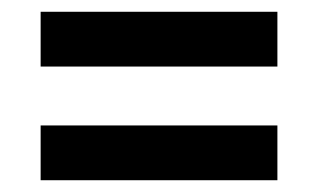

<svg xmlns="http://www.w3.org/2000/svg" viewBox="-20 -503 540 326"><path d="M49 -390H451V-483H49ZM451 -197V-290H49V-197Z"/></svg>

Font: Iosevka SS09
Style: Bold
Weight: 700
Monospace: yes
Designer: Belleve Invis
Foundry: Belleve Invis
Version: Version 5.2.1; ttfautohint (v1.8.3)